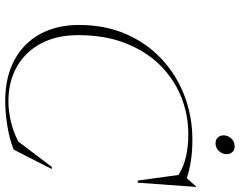

<svg xmlns="http://www.w3.org/2000/svg" viewBox="-114 -818 941 754"><g transform="rotate(90 357.0 -440.5)"><path d="M567 -23Q525.5 -6.5 472.8 1.8Q420 10 376.5 10Q281.5 10 214.5 -26.5Q147.5 -63 112.5 -128.2Q77.5 -193.5 77.5 -279.5Q77.5 -382 113.2 -464.2Q149 -546.5 211.8 -604.8Q274.5 -663 355.8 -694Q437 -725 527.5 -725Q574 -725 611 -719.2Q648 -713.5 679.5 -703L711.5 -739.5H713.5L697 -510.5H688.5L666.5 -670.5Q632.5 -691.5 593 -700.2Q553.5 -709 507 -709Q429 -709 358.8 -680.5Q288.5 -652 234.2 -596.8Q180 -541.5 148.8 -461.2Q117.5 -381 117.5 -277.5Q117.5 -190.5 151 -129Q184.5 -67.5 243 -35Q301.5 -2.5 377 -2.5Q416.5 -2.5 458 -12.5Q499.5 -22.5 535.5 -41.5L635 -173H643.5ZM541.5 -816Q527 -816 519 -825.5Q511 -835 511 -847.5Q511 -864 523 -877.5Q535 -891 554.5 -891Q569 -891 577 -881.8Q585 -872.5 585 -859.5Q585 -843 573 -829.5Q561 -816 541.5 -816Z"/></g></svg>

Font: Newsreader 72pt ExtraLight
Style: Italic
Weight: 275
Italic angle: -17°
Designer: Hugues Gentile
Foundry: Production Type
Version: Version 1.003; ttfautohint (v1.8.3)